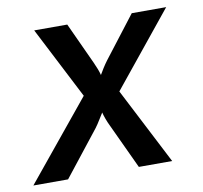

<svg xmlns="http://www.w3.org/2000/svg" viewBox="-66 -621 733 692"><g transform="rotate(-10 300.0 -275.0)"><path d="M2 0 237 -287 102 -550H223L293 -398Q306 -370 311 -350Q316 -359 324.5 -372.5Q333 -386 342 -398L459 -550H585L366 -280L510 0H388L311 -165Q305 -177 299.5 -192Q294 -207 292 -216Q286 -207 277 -192Q268 -177 259 -165L129 0Z"/></g></svg>

Font: JetBrains Mono NL SemiBold
Style: Italic
Weight: 600
Italic angle: -9°
Monospace: yes
Designer: Philipp Nurullin, Konstantin Bulenkov
Foundry: JetBrains
Version: Version 2.305; ttfautohint (v1.8.4.7-5d5b)